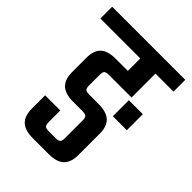

<svg xmlns="http://www.w3.org/2000/svg" viewBox="-206 -716 806 806"><g transform="rotate(45 197.0 -313.0)"><path d="M-20 -626H414V-556H307V-414H174Q156 -414 150.5 -408.5Q145 -403 145 -385V-325Q145 -308 150.5 -302.5Q156 -297 174 -297H228Q276 -297 298 -276Q320 -255 320 -212V-85Q320 -42 298 -21Q276 0 228 0H136Q88 0 66 -21Q44 -42 44 -85V-164H134V-97Q134 -79 139.5 -73.5Q145 -68 162 -68H201Q218 -68 224 -73.5Q230 -79 230 -97V-200Q230 -217 224 -222.5Q218 -228 201 -228H146Q99 -228 77 -249Q55 -270 55 -313V-397Q55 -441 76.5 -461.5Q98 -482 146 -482H217V-556H-20ZM307 -303V-398H390V-303Z"/></g></svg>

Font: Teko Regular
Style: Regular
Weight: 400
Designer: Manushi Parikh, Jonny Pinhorn
Foundry: Indian Type Foundry
Version: Version 1.105;PS 1.0;hotconv 1.0.78;makeotf.lib2.5.61930; tt